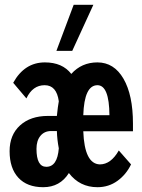

<svg xmlns="http://www.w3.org/2000/svg" viewBox="-20 -770 593 800"><path d="M160 10Q93 10 56.5 -29.5Q20 -69 20 -140Q20 -208 63.5 -247.5Q107 -287 180 -287H217Q221 -327 225 -348Q216 -415 166 -415Q116 -415 90 -360L35 -425Q82 -510 167 -510Q240 -510 277 -462Q320 -510 386 -510Q455 -510 494.5 -442Q534 -374 534 -255V-223H327Q332 -87 396 -85Q442 -85 475 -143L526 -85Q506 -43 469.5 -16.5Q433 10 386 10Q312 10 267 -49Q230 10 160 10ZM173 -75Q219 -75 225 -152Q218 -188 217 -224H193Q165 -224 148.5 -204Q132 -184 132 -150Q132 -75 173 -75ZM215 -558 287 -750H369L281 -558ZM327 -290H436Q435 -415 386 -415Q331 -415 327 -290Z"/></svg>

Font: Gully ECD Medium
Style: Regular
Weight: 500
Width: 2
Designer: jaikishan Patel
Foundry: MagicType
Version: Version 1.000;Glyphs 3.2 (3242)